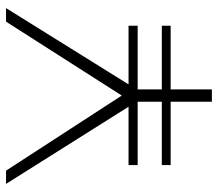

<svg xmlns="http://www.w3.org/2000/svg" viewBox="-64 -676 739 652"><g transform="rotate(-90 306.0 -349.5)"><path d="M605 -699H559L308 -306L53 -699H8L270 -283H72V-252H287V-170H72V-140H287V0H329V-140H545V-170H329V-252H545V-283H346Z"/></g></svg>

Font: Montserrat arm ExtraLight
Style: Regular
Weight: 275
Designer: Julieta Ulanovsky
Foundry: Julieta Ulanovsky
Version: Version 6.000;PS 006.000;hotconv 1.0.88;makeotf.lib2.5.64775